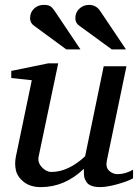

<svg xmlns="http://www.w3.org/2000/svg" viewBox="-20 -753 566 785"><path d="M524 -24Q503 -12 460.5 0Q418 12 388 12Q374 12 363.5 9.5Q353 7 346 3Q339 -1 334.5 -7.5Q330 -14 327.5 -19.5Q325 -25 324 -32.5Q323 -40 323 -44Q323 -48 323 -55Q323 -62 323 -63Q245 12 147 12Q104 12 77.5 -9Q51 -30 45 -57Q39 -84 45 -113L110 -425L26 -434V-463L177 -494H218L138 -113Q133 -89 151 -69.5Q169 -50 190 -50Q259 -50 328 -114L404 -482H497L417 -97Q411 -69 426 -55Q441 -41 461 -41Q492 -41 524 -59ZM495 -551H437L304 -648Q288 -659 288 -679Q288 -702 304.5 -717.5Q321 -733 344 -733Q374 -733 391 -706ZM309 -551H251L119 -648Q103 -659 103 -679Q103 -702 119 -717.5Q135 -733 159 -733Q178 -733 186.5 -727Q195 -721 205 -706Z"/></svg>

Font: Veleka
Style: Italic
Weight: 400
Italic angle: -12°
Designer: Stefan Peev, Context Ltd, 2016; SIL International, 1997-2014.
Foundry: Stefan Peev, Context Ltd, 2016
Version: Version 1.000